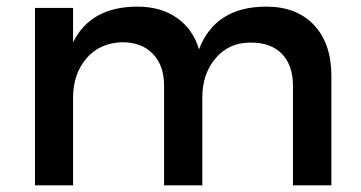

<svg xmlns="http://www.w3.org/2000/svg" viewBox="-20 -556 1083 576"><path d="M85 0V-532.2H199.2V-429.2Q252.4 -536.1 392.1 -536.1Q462.9 -536.1 510.7 -502.4Q558.6 -468.8 577.1 -408.2Q626 -536.1 778.8 -536.1Q870.1 -536.1 921.9 -481Q973.6 -425.8 974.1 -331.1V0H858.9V-298.8Q858.9 -359.9 825.7 -394.5Q792 -429.2 729 -428.2Q666 -427.7 626.5 -380.9Q586.9 -334 586.9 -263.2V0H472.2V-298.8Q472.2 -359.9 438.5 -394.5Q404.8 -429.2 347.2 -429.2Q279.3 -427.7 239.3 -380.9Q199.2 -334 199.2 -263.2V0Z"/></svg>

Font: TruenoRg
Style: Book
Weight: 400
Designer: Julieta Ulanovsky
Foundry: Julieta Ulanovsky
Version: Version 3.001b